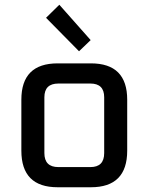

<svg xmlns="http://www.w3.org/2000/svg" viewBox="-20 -789 626 809"><path d="M70 -154V-369Q70 -522 223 -522H363Q516 -522 516 -369V-154Q516 0 363 0H223Q70 0 70 -154ZM167 -144Q167 -85 226 -85H361Q419 -85 419 -144V-379Q419 -437 361 -437H226Q167 -437 167 -379ZM174 -714 230 -769 362 -620 313 -573Z"/></svg>

Font: Oxanium ExtraLight Medium
Style: Regular
Weight: 500
Version: Version 2.000